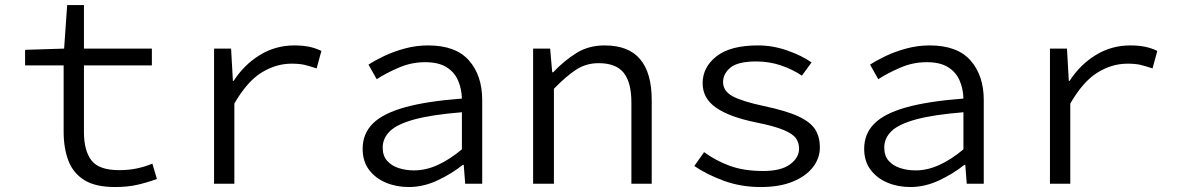

<svg xmlns="http://www.w3.org/2000/svg" viewBox="-20 -733 4709 766"><path d="M439 13.2Q360.8 13.2 316.2 -14.6Q271.5 -42.5 252.7 -92.3Q233.9 -142.1 233.9 -208V-472.2H80.1V-534.2L235.8 -539.1L248 -712.9H314.9V-539.1H585.9V-472.2H314.9V-206.1Q314.9 -132.3 344.7 -93.3Q374.5 -54.2 455.1 -54.2Q494.1 -54.2 526.1 -61Q558.1 -67.9 587.9 -80.1L606 -19Q569.3 -5.4 529.3 3.9Q489.3 13.2 439 13.2Z M834 0V-539.1H901.9L909.2 -410.2H912.1Q954.1 -475.1 1016.6 -513.4Q1079.1 -551.8 1154.8 -551.8Q1185.1 -551.8 1211.2 -546.9Q1237.3 -542 1262.2 -529.8L1243.2 -460Q1214.4 -469.7 1194.3 -474.4Q1174.3 -479 1143.1 -479Q1080.6 -479 1022.9 -443.1Q965.3 -407.2 915 -319.8V0Z M1610.8 13.2Q1561 13.2 1519.3 -4.4Q1477.5 -22 1452.1 -55.9Q1426.8 -89.8 1426.8 -139.2Q1426.8 -199.2 1467 -239.7Q1507.3 -280.3 1594.7 -304.7Q1682.1 -329.1 1822.8 -339.8Q1821.8 -378.4 1807.6 -411.6Q1793.5 -444.8 1761.7 -464.8Q1730 -484.9 1675.8 -484.9Q1621.1 -484.9 1570.3 -462.9Q1519.5 -440.9 1482.9 -417L1450.2 -475.1Q1476.1 -492.2 1513.7 -510Q1551.3 -527.8 1596.2 -539.8Q1641.1 -551.8 1688 -551.8Q1798.3 -551.8 1851.1 -491.7Q1903.8 -431.6 1903.8 -334V0H1835.9L1830.1 -75.2H1826.2Q1781.7 -39.6 1725.3 -13.2Q1668.9 13.2 1610.8 13.2ZM1631.8 -53.2Q1679.2 -53.2 1726.8 -75Q1774.4 -96.7 1822.8 -137.2V-285.2Q1702.6 -275.4 1633.5 -256.6Q1564.5 -237.8 1535.6 -209.7Q1506.8 -181.6 1506.8 -144Q1506.8 -111.3 1524.7 -91.3Q1542.5 -71.3 1571 -62.3Q1599.6 -53.2 1631.8 -53.2Z M2106.9 0V-539.1H2174.8L2183.1 -444.8H2187Q2230.5 -490.7 2279.3 -521.2Q2328.1 -551.8 2392.1 -551.8Q2487.8 -551.8 2533.9 -496.8Q2580.1 -441.9 2580.1 -334V0H2499V-324.2Q2499 -404.3 2468.3 -442.6Q2437.5 -481 2368.2 -481Q2318.4 -481 2278.6 -455.1Q2238.8 -429.2 2189.9 -378.9V0Z M3015.1 13.2Q2935.5 13.2 2867.2 -12Q2798.8 -37.1 2750 -70.8L2789.1 -126Q2835 -92.3 2891.4 -71.5Q2947.8 -50.8 3024.9 -50.8Q3096.2 -50.8 3132.1 -77.4Q3168 -104 3168 -140.1Q3168 -162.1 3156.2 -180.2Q3144.5 -198.2 3107.2 -214.1Q3069.8 -230 2994.1 -245.1Q2889.6 -266.6 2836.4 -303.7Q2783.2 -340.8 2783.2 -400.9Q2783.2 -464.8 2838.4 -508.3Q2893.6 -551.8 3003.9 -551.8Q3063 -551.8 3120.6 -531.7Q3178.2 -511.7 3217.8 -483.9L3179.2 -431.2Q3141.6 -456.5 3095.2 -472.2Q3048.8 -487.8 2997.1 -487.8Q2923.3 -487.8 2894 -463.1Q2864.7 -438.5 2864.7 -405.8Q2864.7 -369.1 2903.6 -348.6Q2942.4 -328.1 3026.9 -310.1Q3117.7 -291 3166 -268.3Q3214.4 -245.6 3232.7 -215.8Q3251 -186 3251 -145Q3251 -102.1 3223.4 -66.2Q3195.8 -30.3 3143.1 -8.5Q3090.3 13.2 3015.1 13.2Z M3611.8 13.2Q3562 13.2 3520.3 -4.4Q3478.5 -22 3453.1 -55.9Q3427.7 -89.8 3427.7 -139.2Q3427.7 -199.2 3468 -239.7Q3508.3 -280.3 3595.7 -304.7Q3683.1 -329.1 3823.7 -339.8Q3822.8 -378.4 3808.6 -411.6Q3794.4 -444.8 3762.7 -464.8Q3731 -484.9 3676.8 -484.9Q3622.1 -484.9 3571.3 -462.9Q3520.5 -440.9 3483.9 -417L3451.2 -475.1Q3477.1 -492.2 3514.6 -510Q3552.2 -527.8 3597.2 -539.8Q3642.1 -551.8 3689 -551.8Q3799.3 -551.8 3852.1 -491.7Q3904.8 -431.6 3904.8 -334V0H3836.9L3831.1 -75.2H3827.1Q3782.7 -39.6 3726.3 -13.2Q3669.9 13.2 3611.8 13.2ZM3632.8 -53.2Q3680.2 -53.2 3727.8 -75Q3775.4 -96.7 3823.7 -137.2V-285.2Q3703.6 -275.4 3634.5 -256.6Q3565.4 -237.8 3536.6 -209.7Q3507.8 -181.6 3507.8 -144Q3507.8 -111.3 3525.6 -91.3Q3543.5 -71.3 3572 -62.3Q3600.6 -53.2 3632.8 -53.2Z M4168.9 0V-539.1H4236.8L4244.1 -410.2H4247.1Q4289.1 -475.1 4351.6 -513.4Q4414.1 -551.8 4489.7 -551.8Q4520 -551.8 4546.1 -546.9Q4572.3 -542 4597.2 -529.8L4578.1 -460Q4549.3 -469.7 4529.3 -474.4Q4509.3 -479 4478 -479Q4415.5 -479 4357.9 -443.1Q4300.3 -407.2 4250 -319.8V0Z"/></svg>

Font: Shanggu Mono N
Style: Regular
Weight: 350
Designer: GuiWonder
Version: Version 1.021